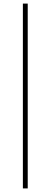

<svg xmlns="http://www.w3.org/2000/svg" viewBox="-20 -800 281 1070"><path d="M107.5 250V-780H134.5V250Z"/></svg>

Font: Bodoni Moda 9pt Black
Style: Regular
Weight: 900
Designer: Owen Earl
Foundry: indestructible type
Version: Version 2.005